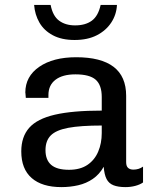

<svg xmlns="http://www.w3.org/2000/svg" viewBox="-20 -755 640 785"><path d="M231 10Q152 10 109.5 -27.1Q67 -64.2 67 -136Q67 -195.8 99.4 -232.5Q131.8 -269.2 204.1 -286Q276.5 -302.8 396 -302.8V-358.5Q396 -407.2 371.2 -429.1Q346.5 -451 288.5 -451Q235.8 -451 206.9 -428.9Q178 -406.8 178 -366.5V-355H85.5Q84.2 -370.8 83.8 -375.9Q83.2 -381 83.2 -380.1Q83.2 -379.2 83.4 -377Q83.5 -374.8 83.5 -376.5Q83.5 -442.5 140.4 -481.8Q197.2 -521 291.5 -521Q393 -521 444.4 -481.8Q495.8 -442.5 495.8 -363.2V-92.2Q495.8 -75.5 503.8 -68.5Q511.8 -61.5 525.2 -61.5Q547.8 -61.5 564.8 -73.8V-9Q552 0 532.9 5Q513.8 10 493.2 10Q463.2 10 444.1 2.5Q425 -5 415.8 -22.9Q406.5 -40.8 404 -73.2Q386.5 -42 359.6 -23.6Q332.8 -5.2 299.8 2.4Q266.8 10 231 10ZM262 -60.8Q307.5 -60.8 337.1 -80.6Q366.8 -100.5 381.4 -134.9Q396 -169.2 396 -211V-241.8Q309.5 -241.8 259.2 -232.4Q209 -223 187.5 -201.2Q166 -179.5 166 -141Q166 -101.2 189.2 -81Q212.5 -60.8 262 -60.8ZM284.8 -591.5Q232 -591.5 195.9 -610.9Q159.8 -630.2 141.1 -662.8Q122.5 -695.2 119.5 -734.8H187Q195.8 -689.5 221.8 -670.4Q247.8 -651.2 287 -651.2Q329.2 -651.2 355.4 -670.4Q381.5 -689.5 391.5 -734.8H458.2Q456.2 -695.2 434.9 -662.8Q413.5 -630.2 376 -610.9Q338.5 -591.5 284.8 -591.5Z"/></svg>

Font: Chivo Mono Medium
Style: Regular
Weight: 500
Monospace: yes
Designer: Hector Gatti
Foundry: Omnibus-Type
Version: Version 1.008